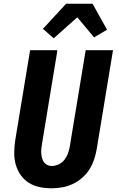

<svg xmlns="http://www.w3.org/2000/svg" viewBox="-20 -1005 640 1033"><path d="M258 8Q224 8 192.5 1.5Q161 -5 134.5 -22Q108 -39 90.5 -64.5Q73 -90 64.5 -120.5Q56 -151 56.5 -184.5Q57 -218 62 -251L142 -735H289L206 -231Q204 -218 202.5 -205Q201 -192 202 -179.5Q203 -167 206 -155Q209 -143 216 -133Q223 -123 234 -117.5Q245 -112 258 -112Q277 -112 296 -121Q315 -130 327.5 -146.5Q340 -163 346.5 -182Q353 -201 356 -220L441 -735H588L500 -201Q495 -173 485.5 -145Q476 -117 460 -92Q444 -67 420.5 -47Q397 -27 370 -14.5Q343 -2 314.5 3Q286 8 258 8ZM269 -799 211 -850 336 -985H478L556 -845L486 -804L396 -912Z"/></svg>

Font: Iosevka Heavy Extended Oblique
Style: Regular
Weight: 900
Width: 7
Italic angle: -9°
Monospace: yes
Designer: Belleve Invis
Foundry: Belleve Invis
Version: Version 32.5.0; ttfautohint (v1.8.4)